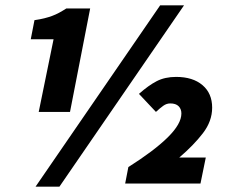

<svg xmlns="http://www.w3.org/2000/svg" viewBox="-20 -692 868 724"><path d="M452 0 464 -62Q562 -124 613 -174.5Q664 -225 664 -264Q664 -281 653.5 -291.5Q643 -302 622 -302Q608 -302 595.5 -293Q583 -284 568 -270L504 -338Q540 -370 571 -386Q602 -402 644 -402Q707 -402 743.5 -371Q780 -340 780 -286Q780 -235 745 -189.5Q710 -144 656 -98H756L736 0ZM126 -270 182 -544H96L110 -616Q131 -619 147 -623Q163 -627 176.5 -632Q190 -637 203 -644Q216 -651 230 -660H320L244 -270ZM114 12 584 -672H674L204 12Z"/></svg>

Font: TypoPRO Source Sans Pro
Style: Italic
Weight: 900
Italic angle: -11°
Designer: Paul D. Hunt
Foundry: Adobe Systems Incorporated
Version: Version 1.075;PS 2.000;hotconv 1.0.86;makeotf.lib2.5.63406